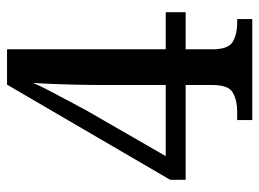

<svg xmlns="http://www.w3.org/2000/svg" viewBox="-118 -636 754 559"><g transform="rotate(-90 259.5 -357.0)"><path d="M189 0V-44H214Q246 -44 268.5 -56.5Q291 -69 291 -116V-194H15V-239L292 -714H395V-252H503V-194H395V-116Q395 -69 417.5 -56.5Q440 -44 471 -44H483V0ZM84 -252H291V-436Q291 -480 292.5 -535.5Q294 -591 297 -638Q291 -623 275.5 -593Q260 -563 243.5 -532.5Q227 -502 217 -483Z"/></g></svg>

Font: Noto Serif Khmer SemiCondensed Medium
Style: Regular
Weight: 500
Width: 4
Designer: Danh Hong and the Monotype Design Team
Foundry: Monotype Imaging Inc.
Version: Version 2.004; ttfautohint (v1.8.4.7-5d5b)